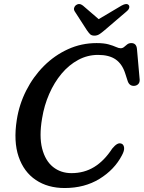

<svg xmlns="http://www.w3.org/2000/svg" viewBox="-20 -932 724 967"><path d="M593 -208Q603 -203.5 605 -188.5Q607 -173.5 594 -149.5Q556.5 -77.5 481.2 -31.2Q406 15 305.5 15Q221 15 160.5 -25.5Q100 -66 73.8 -142.8Q47.5 -219.5 64.5 -328Q76.5 -406 112 -476Q147.5 -546 201.2 -599.8Q255 -653.5 322.5 -684.2Q390 -715 466.5 -715Q503.5 -715 526.8 -708.5Q550 -702 564 -695.5Q578 -689 587.5 -689Q597.5 -689 605 -695.5Q612.5 -702 620.8 -708.5Q629 -715 641.5 -715Q668 -715 670 -683L683.5 -530.5Q684 -515.5 675.2 -507.5Q666.5 -499.5 653.5 -499.5Q630.5 -499.5 622.5 -525.5L610.5 -562.5Q595.5 -609.5 562.8 -632.5Q530 -655.5 474 -655.5Q420.5 -655.5 373.8 -630.2Q327 -605 290 -560.8Q253 -516.5 227.8 -458.8Q202.5 -401 192 -336Q176.5 -245.5 192.2 -184Q208 -122.5 247 -91.2Q286 -60 340 -60Q404 -60 454.5 -91Q505 -122 545 -183.5Q558.5 -200 570 -206.5Q581.5 -213 593 -208ZM507 -780Q492.5 -767.5 481 -760Q469.5 -752.5 455.5 -752.5Q441 -752.5 433.5 -760Q426 -767.5 417.5 -780L356.5 -874.5Q350.5 -884 353.5 -893Q356.5 -902 363 -906.5Q379.5 -918 397.5 -904L477 -835.5L592.5 -904Q618 -918 628 -906.5Q632.5 -902 630.8 -893Q629 -884 617.5 -874.5Z"/></svg>

Font: Fraunces 9pt S100
Style: Italic
Weight: 400
Italic angle: -16°
Version: Version 1.000; ttfautohint (v1.8.3)